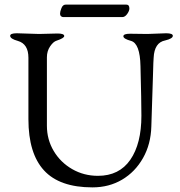

<svg xmlns="http://www.w3.org/2000/svg" viewBox="-20 -797 778 831"><path d="M527 -777Q540 -777 540 -760Q540 -750 530.5 -736.5Q521 -723 509 -723H254Q249 -723 244.5 -726.5Q240 -730 240 -739Q240 -747 246 -762Q252 -777 264 -777ZM618 -650 699 -653Q728 -653 728 -642Q728 -630 695 -622Q648 -613 645 -547Q644 -542 642 -467.5Q640 -393 635 -250Q633 -173 599 -113Q565 -53 508.5 -19.5Q452 14 380 14Q238 14 170.5 -59.5Q103 -133 103 -281V-547Q103 -607 57 -620Q24 -629 24 -642Q24 -653 53 -653L149 -650L229 -652Q258 -652 258 -641Q258 -632 225 -621Q211 -617 197 -596.5Q183 -576 183 -549V-253Q183 -193 212.5 -143.5Q242 -94 292.5 -65Q343 -36 404 -36Q496 -36 544 -105.5Q592 -175 592 -296Q592 -327 591 -380.5Q590 -434 588 -511Q586 -609 547 -620Q514 -629 514 -640Q514 -651 543 -651Z"/></svg>

Font: Benne
Style: Regular
Weight: 400
Designer: John-Daniel Harrington
Version: Version 1.001